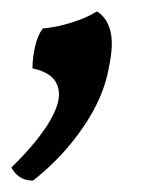

<svg xmlns="http://www.w3.org/2000/svg" viewBox="-61 -136 283 337"><path d="M109 -116Q126 -106 132.5 -82.5Q139 -59 130 -17Q121 35 84.5 88Q48 141 -3 181Q-17 181 -26.5 174.5Q-36 168 -41 158Q-13 131 8.5 103Q30 75 38.5 51Q47 27 37.5 9Q28 -9 -4 -16Q-4 -34 0.5 -54Q5 -74 14 -86Q38 -88 65 -96.5Q92 -105 109 -116Z"/></svg>

Font: Vollkorn Medium
Style: Italic
Weight: 500
Italic angle: -11°
Designer: Friedrich Althausen
Foundry: Friedrich Althausen
Version: Version 5.000